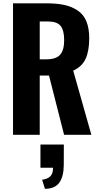

<svg xmlns="http://www.w3.org/2000/svg" viewBox="-20 -830 619 1182"><path d="M256.8 332.5 239.3 276.4Q271 272.9 288.8 256.3Q306.6 239.7 306.6 202.6H229V59.6H373L372.6 185.1Q372.1 257.3 345 294.7Q317.9 332 256.8 332.5ZM224.6 -464.8H265.6Q325.2 -464.8 350.1 -492.9Q375 -521 375 -582.5Q375 -642.6 353.3 -670.2Q331.5 -697.8 274.9 -697.8H224.6ZM60.1 0V-809.6H264.6Q329.1 -809.6 375.5 -799.6Q421.9 -789.6 457.8 -765.6Q493.7 -741.7 511.5 -699.2Q529.3 -656.7 529.3 -594.7Q529.3 -516.6 507.1 -468.3Q484.9 -419.9 430.7 -395L542.5 0H374.5L281.7 -365.2H224.6V0Z"/></svg>

Font: Oswald
Style: DemiBold
Weight: 600
Designer: Vernon Adams
Foundry: Vernon Adams
Version: 3.0; ttfautohint (v0.95) -l 8 -r 50 -G 200 -x 0 -w "G" -W -c